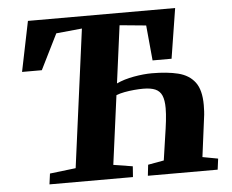

<svg xmlns="http://www.w3.org/2000/svg" viewBox="-52 -804 1046 866"><g transform="rotate(-5 470.5 -371.5)"><path d="M137.5 0 144 -48.5 261.5 -62.5 344.5 -687.5 227.5 -676 148 -516H58.5L105 -743H771.5L735.5 -516.5H649.5L634.5 -676L515 -687.5L480.5 -427Q514.5 -443 559.2 -451Q604 -459 641 -459Q710.5 -459 759.8 -446.8Q809 -434.5 835.5 -399.5Q862 -364.5 862 -296Q862 -282.5 861.2 -267.5Q860.5 -252.5 858 -236.5L835.5 -62.5L905.5 -49.5L899 0H583L588.5 -49.5L660.5 -62.5L675.5 -165Q682 -206.5 685.8 -239.2Q689.5 -272 689.5 -297Q689.5 -333 680.5 -354Q671.5 -375 651 -384Q630.5 -393 596 -393Q577 -393 554.8 -391Q532.5 -389 511 -385Q489.5 -381 473.5 -374.5L432 -62.5L519 -48.5L515.5 0Z"/></g></svg>

Font: Merriweather 28pt Black
Style: Italic
Weight: 900
Italic angle: -7.8°
Version: Version 2.101